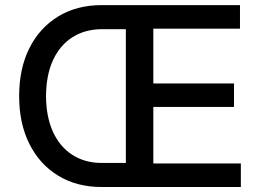

<svg xmlns="http://www.w3.org/2000/svg" viewBox="-20 -748 1046 768"><path d="M385.7 0Q287.1 0 212.9 -45.2Q138.7 -90.3 97.7 -172.1Q56.6 -253.9 56.6 -363.3Q56.6 -474.1 97.7 -555.7Q138.7 -637.2 213.1 -682.4Q287.6 -727.5 386.2 -727.5H535.6V-631.3H388.7Q320.8 -631.3 270.3 -599.4Q219.7 -567.4 192.1 -507.6Q164.6 -447.8 164.1 -363.3Q164.6 -280.3 192.1 -220.2Q219.7 -160.2 270 -128.2Q320.3 -96.2 387.2 -96.2H535.2V0ZM483.4 0V-727.5H939.9V-633.3H593.3V-414.1H916V-320.3H593.3V-94.2H943.4V0Z"/></svg>

Font: Inter V
Style: Weight 500 Optical size 14.0
Weight: 500
Designer: Rasmus Andersson
Foundry: rsms
Version: Version 4.000;git-4fc901f